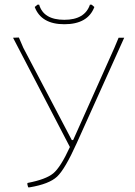

<svg xmlns="http://www.w3.org/2000/svg" viewBox="-20 -798 581 824"><path d="M373 -778 385 -768Q357 -694 256 -694Q157 -694 129 -768L141 -778H148Q167 -713 256 -713Q344 -713 366 -778ZM97 -10 99 -13Q177 -28 208.5 -54Q240 -80 280 -167L36 -636L61 -637L80 -593L288 -197H294L471 -593L489 -636H513L309 -183Q259 -72 225 -40Q191 -8 107 6H101Q98 -3 97 -10Z"/></svg>

Font: Alegreya Sans Thin
Style: Regular
Weight: 100
Designer: Juan Pablo del Peral
Foundry: Huerta Tipografica
Version: Version 2.007